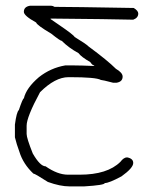

<svg xmlns="http://www.w3.org/2000/svg" viewBox="-20 -481 528 672"><path d="M159.2 -460.9Q164.6 -460.9 170.9 -457Q226.6 -457 448.2 -453.1Q463.9 -443.4 463.9 -433.6Q463.9 -418.5 446.3 -412.1Q366.2 -414.1 157.2 -416V-414.1L188.5 -392.6Q237.8 -358.9 241.2 -351.6Q282.2 -326.7 290 -318.4Q356.4 -269.5 385.7 -240.2Q409.2 -226.6 409.2 -212.9Q409.2 -194.8 387.7 -191.4H376Q338.4 -201.2 333 -201.2Q316.4 -210.9 223.6 -210.9H219.7Q172.9 -210.9 120.1 -158.2Q73.2 -71.3 73.2 -41V-12.2Q73.2 2.4 94.7 56.2Q120.6 101.1 139.6 101.1Q181.6 130.4 217.8 130.4H258.8Q356 130.4 401.4 85.4Q413.1 69.8 424.8 69.8Q446.3 73.7 446.3 89.4Q446.3 106.9 405.3 136.2Q361.8 159.7 346.7 159.7Q346.7 167 274.4 171.4H223.6Q190.4 171.4 147.5 155.8Q102.1 126.5 96.7 126.5Q61 92.8 47.9 50.3Q38.1 23.9 32.2 -0.5V-44.9Q38.1 -89.4 45.9 -95.7Q59.6 -136.7 63.5 -136.7Q71.8 -172.9 116.2 -210.9Q157.2 -243.2 208 -252H241.2Q263.7 -252 309.6 -250V-252Q303.7 -252 295.9 -263.7Q263.7 -282.2 254.9 -294.9Q220.7 -313.5 196.3 -337.9Q190.9 -337.9 159.2 -363.3Q109.4 -392.6 106.4 -402.3Q63.5 -425.8 63.5 -439.5Q63.5 -457.5 85 -460.9Z"/></svg>

Font: CEF Fonts CJK
Style: Regular
Weight: 400
Designer: PartyBoss (派对大魔王)
Version: Release 2.25